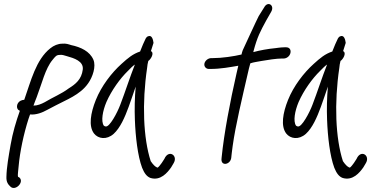

<svg xmlns="http://www.w3.org/2000/svg" viewBox="-20 -741 1886 958"><path d="M73 -192 79 -188C60 -135 43 -77 33 -19C23 39 13 93 12 142C11 168 21 180 33 191C57 213 102 168 77 145L70 141C67 131 72 107 73 88C79 18 98 -72 122 -147L130 -170C160 -167 191 -179 216 -193C230 -201 244 -207 258 -215C308 -242 379 -267 419 -324C443 -357 460 -410 446 -443C428 -485 383 -506 335 -516C322 -520 310 -525 290 -523C270 -523 248 -514 231 -500C159 -443 134 -336 101 -243C99 -243 95 -242 93 -242C64 -236 58 -204 72 -192ZM163 -256C189 -324 206 -399 242 -442C256 -459 261 -467 278 -467C292 -469 300 -464 313 -461C349 -451 398 -436 393 -394C387 -345 357 -321 323 -300C286 -272 244 -256 203 -231C186 -222 167 -214 147 -214C151 -227 158 -242 163 -256Z M511 -232C537 -291 579 -349 618 -387C631 -400 641 -411 653 -419C628 -356 605 -283 580 -218C565 -178 527 -107 508 -110C505 -110 502 -111 498 -114C483 -136 492 -187 511 -232ZM733 -486C738 -502 742 -515 746 -527C744 -543 738 -568 719 -560C713 -558 710 -554 707 -549C701 -537 687 -506 679 -484C643 -472 619 -452 586 -422C537 -378 486 -312 458 -242C432 -177 421 -112 449 -75C470 -48 512 -42 547 -73C580 -103 603 -156 622 -208C634 -241 645 -274 657 -309C652 -252 651 -197 653 -143C656 -60 667 37 689 96C700 123 712 140 731 147C781 162 815 121 834 94L847 72C869 34 821 3 800 52L787 72C779 83 773 91 766 96H765V94H761V93C755 91 744 81 732 63C695 -51 688 -227 714 -402C715 -415 717 -425 720 -437C732 -444 752 -477 733 -486Z M1041 -451H1034C1018 -451 1003 -438 1000 -424C997 -409 1008 -397 1022 -397H1030C1081 -397 1128 -406 1169 -413L1160 -374C1128 -234 1098 -76 1086 43L1085 54C1084 90 1131 80 1134 45L1135 35C1135 30 1138 13 1141 -13C1155 -115 1189 -255 1216 -373C1220 -391 1224 -408 1229 -425C1246 -431 1266 -433 1286 -437C1314 -442 1360 -449 1386 -449H1395C1410 -449 1425 -460 1429 -476C1433 -492 1425 -505 1408 -505H1399C1382 -505 1356 -501 1356 -501C1315 -497 1277 -490 1244 -481L1245 -486C1264 -557 1278 -583 1309 -640L1333 -682C1352 -715 1316 -738 1298 -704L1271 -661C1266 -653 1191 -490 1191 -490C1188 -483 1187 -476 1185 -469C1147 -460 1088 -451 1041 -451Z M1470 -232C1496 -291 1538 -349 1577 -387C1590 -400 1600 -411 1612 -419C1587 -356 1564 -283 1539 -218C1524 -178 1486 -107 1467 -110C1464 -110 1461 -111 1457 -114C1442 -136 1451 -187 1470 -232ZM1692 -486C1697 -502 1701 -515 1705 -527C1703 -543 1697 -568 1678 -560C1672 -558 1669 -554 1666 -549C1660 -537 1646 -506 1638 -484C1602 -472 1578 -452 1545 -422C1496 -378 1445 -312 1417 -242C1391 -177 1380 -112 1408 -75C1429 -48 1471 -42 1506 -73C1539 -103 1562 -156 1581 -208C1593 -241 1604 -274 1616 -309C1611 -252 1610 -197 1612 -143C1615 -60 1626 37 1648 96C1659 123 1671 140 1690 147C1740 162 1774 121 1793 94L1806 72C1828 34 1780 3 1759 52L1746 72C1738 83 1732 91 1725 96H1724V94H1720V93C1714 91 1703 81 1691 63C1654 -51 1647 -227 1673 -402C1674 -415 1676 -425 1679 -437C1691 -444 1711 -477 1692 -486Z"/></svg>

Font: Stray Cat
Style: BdCnObl
Weight: 700
Version: Version 1.0